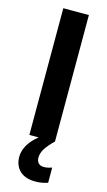

<svg xmlns="http://www.w3.org/2000/svg" viewBox="-142 -761 583 1045"><g transform="rotate(15 149.0 -238.5)"><path d="M77.1 0V-713.9H221.2V0ZM156.7 106.4Q156.7 126.5 167.7 137.5Q178.7 148.4 197.3 148.4Q211.4 148.4 223.4 145.5Q235.4 142.6 243.2 139.6V225.1Q230 229.5 212.9 233.2Q195.8 236.8 173.3 236.8Q116.2 236.8 85.4 207.3Q54.7 177.7 54.7 128.9Q54.7 102.5 66.4 76.7Q78.1 50.8 100.1 27.1Q122.1 3.4 152.8 -16.1L219.7 0Q186.5 32.7 171.6 57.1Q156.7 81.5 156.7 106.4Z"/></g></svg>

Font: Open Sans SemiCondensed
Style: Bold
Weight: 700
Width: 4
Designer: Monotype Design Team
Foundry: Monotype Imaging Inc.
Version: Version 3.003